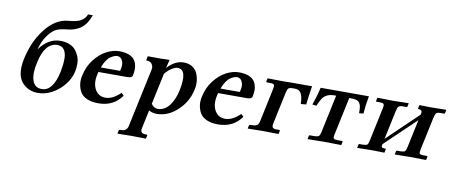

<svg xmlns="http://www.w3.org/2000/svg" viewBox="-76 -1027 3754 1585"><g transform="rotate(10 1800.5 -234.5)"><path d="M92.8 -237.8Q125 -389.2 198.7 -486.8Q286.6 -608.9 401.4 -618.2Q465.3 -622.6 501 -641.1Q536.6 -659.7 552.2 -698.2H591.3Q564.9 -622.1 518.3 -587.2Q471.7 -552.2 401.9 -545.9Q335.4 -540 302.7 -519.5Q270 -499 236.3 -449.2Q208.5 -409.2 190.4 -340.8Q263.7 -443.8 366.2 -443.8Q407.2 -443.8 439.9 -430.9Q472.7 -418 491.7 -395.8Q510.7 -373.5 522.7 -344.2Q534.7 -314.9 534.9 -283Q535.2 -251 529.3 -217.8Q516.6 -158.7 475.8 -106Q435.1 -53.2 376 -20.5Q316.9 12.2 255.4 12.2Q216.8 12.2 183.3 -1.5Q149.9 -15.1 122.8 -45.2Q95.7 -75.2 87.9 -122.6Q80.1 -169.9 92.8 -237.8ZM348.1 -405.8Q242.2 -405.8 206.1 -234.9Q184.1 -141.1 202.6 -83Q221.2 -24.9 281.2 -24.9Q375.5 -24.9 411.1 -193.8Q422.9 -254.9 423.1 -302.2Q423.3 -349.6 404.3 -377.7Q385.3 -405.8 348.1 -405.8Z M731 -285.2H891.1Q893.6 -287.1 895.5 -295.9Q904.8 -335.4 897.5 -359.1Q890.1 -382.8 877.7 -392.3Q865.2 -401.9 850.1 -401.9Q839.8 -401.9 827.1 -397.5Q814.5 -393.1 796.6 -382.1Q778.8 -371.1 761.2 -345.9Q743.7 -320.8 731 -285.2ZM937 -108.9 957.5 -87.9Q888.2 10.3 760.3 9.8Q705.1 9.8 666.7 -7.1Q628.4 -23.9 610.8 -52.7Q593.3 -81.5 587.6 -119.1Q582 -156.7 592.8 -198.2Q608.4 -271.5 652.8 -328.9Q697.3 -386.2 751.7 -415Q806.2 -443.8 859.9 -443.8Q902.3 -443.8 932.9 -433.3Q963.4 -422.9 979.5 -406Q995.6 -389.2 1003.2 -365.2Q1010.7 -341.3 1010.3 -317.4Q1009.8 -293.5 1003.9 -266.1Q999.5 -245.1 960.4 -245.1H717.8Q714.8 -231.4 711.9 -219.2Q696.3 -145.5 724.6 -95.7Q752.9 -45.9 811.5 -45.9Q871.6 -45.9 937 -108.9Z M1253.4 -324.2 1197.8 -63Q1221.2 -29.8 1252 -29.8Q1283.2 -29.8 1309.6 -45.9Q1335.9 -62 1354.2 -88.9Q1372.6 -115.7 1384.8 -146Q1397 -176.3 1404.3 -210Q1442.9 -392.1 1356.9 -392.1Q1337.4 -392.1 1307.6 -373.5Q1277.8 -355 1253.4 -324.2ZM1042.5 150.9 1147.5 -341.8Q1152.8 -367.2 1138.4 -387.7Q1124 -408.2 1089.4 -408.2L1096.7 -443.8Q1121.6 -443.8 1159.2 -443.4Q1196.8 -442.9 1214.1 -443.1Q1231.4 -443.4 1239.3 -444.8H1279.3L1262.2 -374Q1324.7 -444.8 1399.9 -444.8Q1439.5 -444.8 1468.8 -427.2Q1498 -409.7 1512 -380.6Q1525.9 -351.6 1530.3 -314.2Q1534.7 -276.9 1524.9 -236.8Q1501 -124 1407.7 -46.9Q1335.9 12.2 1249 12.2Q1218.3 12.2 1185.5 -4.9L1152.3 150.9Q1143.1 194.8 1190.9 194.8H1199.2Q1207 194.8 1205.6 203.1L1200.2 227.1L1198.7 229Q1118.2 227.1 1079.1 227.1L962.9 229L961.4 227.1L966.3 203.1Q967.8 195.3 976.1 194.8H984.9Q1033.2 194.8 1042.5 150.9Z M1734.4 -285.2H1894.5Q1897 -287.1 1898.9 -295.9Q1908.2 -335.4 1900.9 -359.1Q1893.6 -382.8 1881.1 -392.3Q1868.7 -401.9 1853.5 -401.9Q1843.3 -401.9 1830.6 -397.5Q1817.9 -393.1 1800 -382.1Q1782.2 -371.1 1764.6 -345.9Q1747.1 -320.8 1734.4 -285.2ZM1940.4 -108.9 1960.9 -87.9Q1891.6 10.3 1763.7 9.8Q1708.5 9.8 1670.2 -7.1Q1631.8 -23.9 1614.3 -52.7Q1596.7 -81.5 1591.1 -119.1Q1585.4 -156.7 1596.2 -198.2Q1611.8 -271.5 1656.2 -328.9Q1700.7 -386.2 1755.1 -415Q1809.6 -443.8 1863.3 -443.8Q1905.8 -443.8 1936.3 -433.3Q1966.8 -422.9 1982.9 -406Q1999 -389.2 2006.6 -365.2Q2014.2 -341.3 2013.7 -317.4Q2013.2 -293.5 2007.3 -266.1Q2002.9 -245.1 1963.9 -245.1H1721.2Q1718.3 -231.4 1715.3 -219.2Q1699.7 -145.5 1728 -95.7Q1756.3 -45.9 1814.9 -45.9Q1875 -45.9 1940.4 -108.9Z M2103.5 -77.1 2162.1 -354Q2168.9 -382.3 2163.3 -392.1Q2157.7 -401.9 2131.3 -401.9H2101.6Q2095.7 -401.9 2096.7 -407.2L2102.1 -434.1L2105.5 -436L2234.4 -434.1L2290.5 -435.1H2475.6Q2461.9 -355.5 2454.1 -278.8L2409.2 -274.9Q2408.7 -299.8 2405.8 -318.1Q2402.8 -336.4 2396 -354.2Q2389.2 -372.1 2375.2 -381.6Q2361.3 -391.1 2341.3 -391.1H2318.8Q2293.9 -391.1 2285.2 -381.8Q2276.4 -372.6 2269.5 -340.8L2213.4 -77.1Q2208.5 -54.2 2215.8 -43.7Q2223.1 -33.2 2247.1 -33.2H2270Q2278.8 -33.2 2276.9 -23.9L2272 -1L2269.5 1Q2178.7 -1 2140.1 -1L2014.6 1L2013.2 -1L2018.1 -23.9Q2020 -32.7 2027.8 -33.2H2050.8Q2075.2 -33.2 2086.9 -43.7Q2098.6 -54.2 2103.5 -77.1Z M2807.1 -393.1H2794.9L2727.1 -74.2Q2721.7 -49.8 2727.5 -41.7Q2733.4 -33.7 2758.3 -33.2H2799.3Q2804.2 -33.2 2803.2 -26.9L2797.4 1L2657.7 -1L2514.2 1L2520 -26.9Q2521.5 -32.7 2527.3 -33.2H2568.4Q2594.2 -34.2 2603 -41.7Q2611.8 -49.3 2617.2 -74.2L2685.1 -393.1H2674.8Q2634.8 -393.1 2610.6 -381.3Q2586.4 -369.6 2572 -348.6Q2557.6 -327.6 2538.6 -283.2L2504.4 -287.1Q2529.8 -356.9 2547.9 -435.1H2952.1Q2937 -356.9 2932.6 -287.1L2896.5 -283.2Q2896.5 -316.9 2894 -335Q2891.6 -353 2882.3 -367.7Q2873 -382.3 2855.2 -387.7Q2837.4 -393.1 2807.1 -393.1Z M3151.4 -433.1 3284.2 -436 3285.6 -434.1 3280.3 -408.2Q3278.8 -402.3 3272.9 -401.9H3242.7Q3215.8 -401.9 3206.8 -392.1Q3197.8 -382.3 3190.9 -350.1L3140.1 -111.8L3398.9 -359.9Q3405.3 -377.9 3400.9 -389.9Q3396.5 -401.9 3374 -401.9Q3368.2 -401.9 3369.1 -407.2L3374.5 -434.1L3377 -436Q3431.6 -434.1 3467.8 -434.1L3600.1 -436L3600.6 -434.1L3595.2 -408.2Q3593.8 -402.3 3587.9 -401.9H3558.1Q3531.2 -401.9 3522.5 -392.3Q3513.7 -382.8 3506.8 -350.1L3448.7 -77.1Q3442.9 -49.3 3448.2 -41.5Q3453.6 -33.7 3479.5 -33.2H3509.3Q3515.1 -33.2 3514.2 -26.9L3508.8 -1L3507.3 1Q3426.8 -1 3375.5 -1L3245.1 1L3245.6 -1L3251.5 -27.8Q3252.4 -32.7 3258.3 -33.2H3288.6Q3315.9 -33.7 3324.5 -41.7Q3333 -49.8 3338.9 -77.1L3388.7 -312L3130.4 -64.9Q3126 -45.4 3131.1 -39.3Q3136.2 -33.2 3160.6 -33.2Q3166.5 -33.2 3165 -26.9L3159.7 -1L3158.2 1Q3098.6 -1 3059.6 -1L2931.2 1L2930.7 -1L2936.5 -27.8Q2937.5 -32.7 2942.4 -33.2H2973.6Q3001 -34.2 3008.8 -41Q3016.6 -47.9 3022.5 -75.2L3080.6 -349.1Q3088.4 -380.9 3083.3 -391.4Q3078.1 -401.9 3051.8 -401.9H3022Q3016.1 -401.9 3017.1 -407.2L3022.5 -434.1L3025.9 -436Z"/></g></svg>

Font: Linux Libertine Slanted
Style: Semibold Slanted
Weight: 600
Designer: Philipp H. Poll
Foundry: Philipp H. Poll
Version: Version 5.1.1